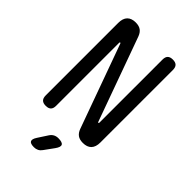

<svg xmlns="http://www.w3.org/2000/svg" viewBox="-287 -837 1174 1174"><g transform="rotate(45 300.0 -250.0)"><path d="M80 -662Q80 -701 99 -720.5Q118 -740 154 -740Q183 -740 200 -727.5Q217 -715 226 -690L421 -150Q422 -147 423 -145.5Q424 -144 426 -144Q428 -144 429 -145.5Q430 -147 430 -150V-695Q430 -718 441 -729Q452 -740 475 -740Q498 -740 509 -729Q520 -718 520 -695V-68Q520 -29 501 -9.5Q482 10 446 10Q417 10 400 -2.5Q383 -15 374 -40L179 -580Q178 -583 177 -584.5Q176 -586 174 -586Q172 -586 171 -584.5Q170 -583 170 -580V-35Q170 -12 159 -1Q148 10 125 10Q102 10 91 -1Q80 -12 80 -35ZM225 187 266 124Q276 109 289.5 102Q303 95 320 95Q355 95 362.5 109Q370 123 349 152L304 214Q295 227 282 233.5Q269 240 253 240Q221 240 214.5 226.5Q208 213 225 187Z"/></g></svg>

Font: Maple Mono NF CN
Style: Regular
Weight: 400
Monospace: yes
Designer: subframe7536
Version: Version 7.000